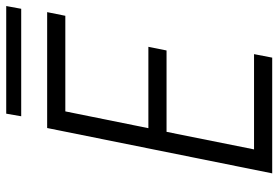

<svg xmlns="http://www.w3.org/2000/svg" viewBox="-158 -732 891 614"><g transform="rotate(-90 287.0 -425.5)"><path d="M39.1 0 184.1 -719.7H554.7L543 -661.6H237.3L183.6 -396H443.8L432.1 -337.9H171.9L115.7 -58.1H420.4L409.2 0ZM221.7 -802.7 230 -850.6H574.2L565.4 -802.7Z"/></g></svg>

Font: Reddit Sans Light
Style: Italic
Weight: 300
Italic angle: -11.25°
Designer: Stephen Hutchings
Version: Version 1.013